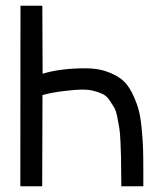

<svg xmlns="http://www.w3.org/2000/svg" viewBox="-20 -653 558 673"><path d="M51.3 0Q51.3 -105.5 51.5 -316.4Q51.8 -527.3 51.8 -632.8H128.4L129.4 -394.5Q190.9 -413.6 280.3 -413.6Q321.3 -413.6 353 -402.6Q384.8 -391.6 405.8 -375.2Q426.8 -358.9 441.7 -329.6Q456.5 -300.3 464.4 -273.7Q472.2 -247.1 476.3 -205.1Q480.5 -163.1 481.4 -132.3Q482.4 -101.6 482.4 -53.2V-10.7V0H405.3Q405.3 -16.6 404.8 -48.8Q404.3 -87.4 404.1 -106Q403.8 -124.5 402.3 -156Q400.9 -187.5 398.4 -202.9Q396 -218.3 391.4 -241.7Q386.7 -265.1 380.1 -276.4Q373.5 -287.6 363.5 -302.2Q353.5 -316.9 340.3 -323.2Q327.1 -329.6 309.6 -334.2Q292 -338.9 270.5 -338.9Q244.1 -338.9 202.4 -333.7Q160.6 -328.6 128.9 -319.8L127.9 0Z"/></svg>

Font: Fantasque Sans Mono
Style: Regular
Weight: 400
Monospace: yes
Designer: Jany Belluz
Version: Version 1.8.0 ; ttfautohint (v1.8.2)